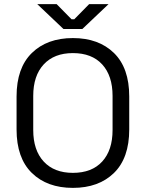

<svg xmlns="http://www.w3.org/2000/svg" viewBox="-20 -899 709 933"><path d="M60.5 -269.8V-430.2Q60.5 -569 134.8 -641.5Q209 -714 334.2 -714Q459.5 -714 533.8 -641.5Q608 -569 608 -430.2V-269.8Q608 -131 533.8 -58.5Q459.5 14 334.2 14Q209 14 134.8 -58.5Q60.5 -131 60.5 -269.8ZM527 -267.2V-432.8Q527 -531 476.6 -586Q426.2 -641 334.2 -641Q243.2 -641 192.4 -586Q141.5 -531 141.5 -432.8V-267.2Q141.5 -169 192.4 -114Q243.2 -59 334.2 -59Q426.2 -59 476.6 -114Q527 -169 527 -267.2ZM288.5 -758 161 -879H255.2L327.5 -805.5H341L413.2 -879H507.5L380 -758Z"/></svg>

Font: Space 7353
Style: Regular
Weight: 400
Designer: Christine Claussen + Ruben Lyon  (Space 7353)
Version: Version 1.000;FEAKit 1.0